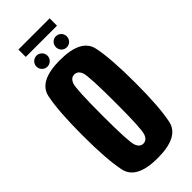

<svg xmlns="http://www.w3.org/2000/svg" viewBox="-277 -904 950 950"><g transform="rotate(-45 198.0 -429.0)"><path d="M197 4.5Q345.5 4.5 363.8 -82.5Q382 -169.5 382 -337.5Q382 -506.5 363.8 -593.8Q345.5 -681 197 -681Q49 -681 31 -594.2Q13 -507.5 13 -337.5Q13 -169.5 31.2 -82.5Q49.5 4.5 197 4.5ZM197 -96.5Q173.5 -96.5 162.8 -125.5Q152 -154.5 152 -337.5Q152 -524.5 162.8 -552.5Q173.5 -580.5 197 -580.5Q221.5 -580.5 232.2 -552.5Q243 -524.5 243 -337.5Q243 -154.5 232.2 -125.5Q221.5 -96.5 197 -96.5ZM131 -701.5Q146.5 -701.5 158 -712.8Q169.5 -724 169.5 -740Q169.5 -756 158 -767.2Q146.5 -778.5 131 -778.5Q115 -778.5 103.8 -767.2Q92.5 -756 92.5 -740Q92.5 -724 103.8 -712.8Q115 -701.5 131 -701.5ZM266 -701.5Q282.5 -701.5 293.5 -712.8Q304.5 -724 304.5 -740Q304.5 -756 293.5 -767.2Q282.5 -778.5 266 -778.5Q250.5 -778.5 239.5 -767.2Q228.5 -756 228.5 -740Q228.5 -724 239.2 -712.8Q250 -701.5 266 -701.5ZM89 -811.5H307.5V-863H89Z"/></g></svg>

Font: Anybody ExtraCondensed
Style: Bold
Weight: 700
Width: 2
Version: Version 1.113;gftools[0.9.25]